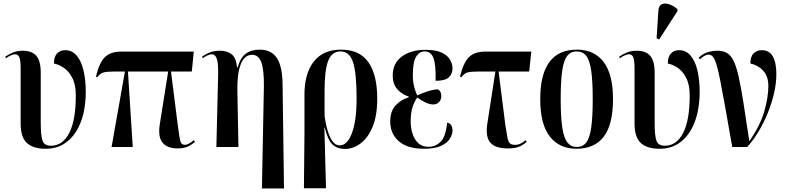

<svg xmlns="http://www.w3.org/2000/svg" viewBox="-20 -826 4417 1079"><path d="M235 10Q167 10 131.5 -22Q96 -54 96 -132V-439Q96 -486 89 -503.5Q82 -521 65 -521Q56 -521 42.5 -515.5Q29 -510 14 -499L9 -507Q28 -521 53 -531Q78 -541 108 -541Q158 -541 183.5 -513Q209 -485 209 -416V-137Q209 -61 219.5 -34Q230 -7 266 -7Q332 -7 369 -78.5Q406 -150 406 -289Q406 -350 386.5 -388Q367 -426 338.5 -445Q310 -464 283 -469Q283 -507 300.5 -525.5Q318 -544 346 -544Q385 -544 411 -513.5Q437 -483 449.5 -429.5Q462 -376 462 -308Q462 -248 449.5 -191.5Q437 -135 409.5 -89.5Q382 -44 339 -17Q296 10 235 10Z M607 0 682 -424H623Q579 -424 560.5 -418.5Q542 -413 527 -392L519 -395Q538 -474 569.5 -505Q601 -536 661 -536H1069L1058 -424H941L979 -123Q985 -77 989 -53Q993 -29 999.5 -20.5Q1006 -12 1020 -12Q1028 -12 1041 -18.5Q1054 -25 1069 -38L1076 -29Q1051 -8 1030 0Q1009 8 978 8Q919 8 892.5 -25.5Q866 -59 879 -134L925 -424H699L726 0Z M1452 233 1463 -340Q1464 -434 1448.5 -476Q1433 -518 1397 -518Q1354 -518 1333 -465Q1312 -412 1314 -316L1320 0H1196L1206 -409Q1207 -476 1197.5 -498.5Q1188 -521 1171 -521Q1150 -521 1120 -499L1115 -507Q1135 -522 1159.5 -531.5Q1184 -541 1215 -541Q1257 -541 1282 -521Q1307 -501 1312 -448H1316Q1331 -502 1361.5 -524.5Q1392 -547 1440 -547Q1504 -547 1535.5 -500.5Q1567 -454 1568 -352L1576 233Z M1688 232 1691 -78V-289Q1690 -411 1742.5 -479Q1795 -547 1897 -547Q2001 -547 2050.5 -476Q2100 -405 2100 -272Q2100 -176 2074 -113.5Q2048 -51 2006.5 -20Q1965 11 1918 11Q1876 11 1849 -13.5Q1822 -38 1805 -109H1803L1812 232ZM1889 -9Q1932 -9 1958 -78.5Q1984 -148 1984 -272Q1984 -413 1964.5 -475Q1945 -537 1893 -537Q1845 -537 1824.5 -484.5Q1804 -432 1804 -318V-174Q1815 -96 1836.5 -52.5Q1858 -9 1889 -9Z M2363 10Q2269 10 2221 -32.5Q2173 -75 2173 -143Q2173 -201 2203 -233.5Q2233 -266 2277 -279V-283Q2236 -297 2211.5 -326Q2187 -355 2187 -401Q2187 -471 2238.5 -508.5Q2290 -546 2371 -546Q2430 -546 2463 -530Q2496 -514 2509.5 -490Q2523 -466 2523 -442Q2523 -411 2502.5 -391.5Q2482 -372 2428 -372Q2430 -465 2415.5 -501Q2401 -537 2367 -537Q2337 -537 2318.5 -507.5Q2300 -478 2300 -404Q2300 -365 2308.5 -334.5Q2317 -304 2325 -290Q2356 -304 2386 -313.5Q2416 -323 2441 -324Q2448 -320 2454 -311Q2460 -302 2460 -285Q2460 -266 2447.5 -252.5Q2435 -239 2414 -239Q2379 -239 2325 -278Q2312 -261 2300 -228.5Q2288 -196 2288 -142Q2288 -110 2297.5 -77.5Q2307 -45 2329 -23Q2351 -1 2389 -1Q2427 -1 2456 -29Q2485 -57 2493 -137Q2510 -133 2516.5 -121Q2523 -109 2523 -94Q2523 -71 2508.5 -47Q2494 -23 2459 -6.5Q2424 10 2363 10Z M2833 8Q2763 8 2735.5 -24.5Q2708 -57 2718 -127L2764 -424H2669Q2625 -424 2606.5 -418.5Q2588 -413 2573 -392L2565 -395Q2584 -474 2615.5 -505Q2647 -536 2707 -536H2966L2954 -424H2782L2820 -123Q2827 -78 2831.5 -54Q2836 -30 2845 -21Q2854 -12 2874 -12Q2892 -12 2907.5 -20Q2923 -28 2933 -38L2940 -29Q2916 -8 2893.5 0Q2871 8 2833 8Z M3220 10Q3124 10 3070 -58.5Q3016 -127 3016 -269Q3016 -547 3222 -547Q3320 -547 3372.5 -477.5Q3425 -408 3425 -269Q3425 -126 3373 -58Q3321 10 3220 10ZM3221 0Q3255 0 3274.5 -25Q3294 -50 3302.5 -109Q3311 -168 3311 -269Q3311 -370 3302.5 -428.5Q3294 -487 3274.5 -512Q3255 -537 3220 -537Q3187 -537 3167.5 -512Q3148 -487 3139.5 -428.5Q3131 -370 3131 -269Q3131 -168 3140 -109Q3149 -50 3169 -25Q3189 0 3221 0Z M3685 10Q3617 10 3581.5 -22Q3546 -54 3546 -132V-439Q3546 -486 3539 -503.5Q3532 -521 3515 -521Q3506 -521 3492.5 -515.5Q3479 -510 3464 -499L3459 -507Q3478 -521 3503 -531Q3528 -541 3558 -541Q3608 -541 3633.5 -513Q3659 -485 3659 -416V-137Q3659 -61 3669.5 -34Q3680 -7 3716 -7Q3782 -7 3819 -78.5Q3856 -150 3856 -289Q3856 -350 3836.5 -388Q3817 -426 3788.5 -445Q3760 -464 3733 -469Q3733 -507 3750.5 -525.5Q3768 -544 3796 -544Q3835 -544 3861 -513.5Q3887 -483 3899.5 -429.5Q3912 -376 3912 -308Q3912 -248 3899.5 -191.5Q3887 -135 3859.5 -89.5Q3832 -44 3789 -17Q3746 10 3685 10ZM3684 -604 3670 -611 3680 -766Q3682 -794 3698.5 -802Q3715 -810 3739 -802.5Q3763 -795 3787 -775V-763Z M4095 0Q4071 -137 4054.5 -229.5Q4038 -322 4026.5 -379.5Q4015 -437 4005 -467.5Q3995 -498 3985 -508.5Q3975 -519 3962 -519Q3952 -519 3940.5 -513Q3929 -507 3913 -493L3906 -501Q3929 -524 3956.5 -532.5Q3984 -541 4012 -541Q4043 -541 4065 -528.5Q4087 -516 4102.5 -484.5Q4118 -453 4131 -395.5Q4144 -338 4158 -248.5Q4172 -159 4191 -32Q4253 -122 4275.5 -201.5Q4298 -281 4298 -342Q4298 -383 4283 -409Q4268 -435 4244.5 -449.5Q4221 -464 4197 -469Q4197 -509 4215.5 -526.5Q4234 -544 4261 -544Q4303 -544 4323 -509Q4343 -474 4343 -409Q4343 -360 4330.5 -304.5Q4318 -249 4295.5 -193Q4273 -137 4243 -87Q4213 -37 4179 0Z"/></svg>

Font: Noto Serif Display ExtraCondensed SemiBold
Style: Regular
Weight: 600
Width: 2
Designer: Monotype Design Team
Foundry: Monotype Imaging Inc.
Version: Version 2.009